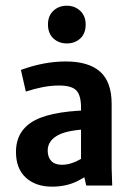

<svg xmlns="http://www.w3.org/2000/svg" viewBox="-20 -663 478 686"><path d="M191.4 -357.4Q162.1 -357.4 132.3 -351.6Q102.5 -345.7 72.3 -335.9L54.7 -413.1Q136.7 -443.4 214.8 -443.4Q296.9 -443.4 337.9 -406.7Q378.9 -370.1 378.9 -292V-62.5L380.9 0H288.1L269.5 -83V-278.3Q269.5 -323.2 252.4 -340.3Q235.4 -357.4 191.4 -357.4ZM150.4 -125Q150.4 -101.6 163.1 -87.9Q175.8 -74.2 202.1 -74.2Q224.6 -74.2 250 -85.4Q275.4 -96.7 314.5 -124L318.4 -127L344.7 -73.2Q343.8 -72.3 341.8 -71.3Q293.9 -34.2 254.9 -15.1Q215.8 3.9 166 3.9Q107.4 3.9 72.3 -28.3Q37.1 -60.5 37.1 -120.1Q37.1 -198.2 106 -233.9Q174.8 -269.5 331.1 -269.5V-202.1Q232.4 -202.1 191.4 -182.1Q150.4 -162.1 150.4 -125ZM218.6 -642.6Q247.1 -642.6 266.6 -624.3Q286.1 -606 286.1 -575.2Q286.1 -543.2 266.8 -525.5Q247.4 -507.8 218.9 -507.8Q190.4 -507.8 170.9 -525.6Q151.4 -543.4 151.4 -575.5Q151.4 -606.4 170.7 -624.5Q190.1 -642.6 218.6 -642.6Z"/></svg>

Font: Sudo Var
Style: Regular
Weight: 400
Monospace: yes
Designer: Jens Kutilek
Foundry: Jens Kutilek
Version: Version 0.065;FEAKit 1.0